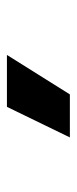

<svg xmlns="http://www.w3.org/2000/svg" viewBox="142 -980 217 540"><g transform="rotate(-90 250.0 -709.5)"><path d="M255 -621H134L220 -798H366Z"/></g></svg>

Font: Hind Jalandhar
Style: Bold
Weight: 700
Designer: Namrata Goyal
Foundry: Indian Type Foundry
Version: Version 0.702;PS 1.0;hotconv 1.0.81;makeotf.lib2.5.63406